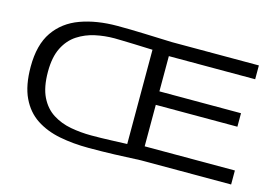

<svg xmlns="http://www.w3.org/2000/svg" viewBox="-94 -900 1569 1100"><g transform="rotate(15 690.5 -350.0)"><path d="M1343 0H808Q727 4 654 6.5Q581 9 500 9Q408 9 328 -6.5Q248 -22 187.5 -61.5Q127 -101 93 -172.5Q59 -244 59 -355Q59 -485 112.5 -562.5Q166 -640 261 -674.5Q356 -709 479 -709Q556 -709 638 -706Q720 -703 804 -700H1320V-618H808V-409H1292V-329H808V-83H1343ZM708 -70V-629Q695 -629 665 -630.5Q635 -632 598.5 -633Q562 -634 530 -635Q498 -636 481 -636Q424 -636 368 -624Q312 -612 265 -581.5Q218 -551 190 -495.5Q162 -440 162 -353Q162 -261 190 -204Q218 -147 266 -116.5Q314 -86 373.5 -75Q433 -64 496 -64Q557 -64 615.5 -66.5Q674 -69 708 -70Z"/></g></svg>

Font: Georama Extended
Style: Regular
Weight: 400
Width: 7
Designer: Jean-Baptiste Levee
Foundry: Production Type
Version: Version 1.000